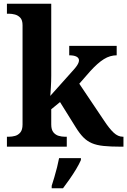

<svg xmlns="http://www.w3.org/2000/svg" viewBox="-20 -780 677 1021"><path d="M16.8 0V-53H28.9Q43.8 -53 60.2 -57.4Q76.7 -61.9 88.3 -75.9Q99.9 -90 99.9 -118.1V-645.9Q99.9 -673 87.8 -685.8Q75.7 -698.6 59.2 -702.8Q42.8 -707 28.9 -707H16.8V-760H252.5V-376.9Q252.5 -363.9 252 -347.3Q251.5 -330.6 250.5 -314.5Q249.5 -298.5 248.7 -286.3Q247.9 -274.1 247.3 -270L373.5 -411.1Q384.4 -423.5 390.1 -432.5Q395.8 -441.4 397.9 -448Q400 -454.6 400 -458.9Q400 -471.9 386.6 -478.9Q373.1 -485.9 348.1 -485.9V-536H600.5V-485.9Q583.5 -485.9 566.5 -481Q549.5 -476.2 532.5 -465.6Q515.5 -455.1 497.5 -439Q479.5 -423 459.5 -401L401.6 -334.8L534.6 -136.8Q561.8 -95.6 584.7 -74.3Q607.6 -53 632.9 -53H636.5V0H622.5Q567.9 0 530.7 -3.9Q493.6 -7.7 468.3 -18.7Q443 -29.6 423.2 -49.7Q403.4 -69.8 383 -102.8L299.2 -237.2L252.5 -199V-118.3Q252.5 -89.9 264.3 -75.9Q276 -62 292.5 -57.5Q309 -53 322.9 -53H335.1V0ZM254.9 208Q261.5 187.7 269.1 161.9Q276.7 136 283.5 109.3Q290.2 82.7 294.2 61H410.3V71Q401.3 92 385.3 118.7Q369.3 145.4 350.4 172.4Q331.5 199.4 315.2 221H254.9Z"/></svg>

Font: Noto Serif Sinhala
Style: Regular
Weight: 400
Designer: Jelle Bosma - Monotype Design Team
Foundry: Monotype Imaging Inc.
Version: Version 2.006